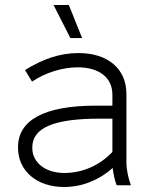

<svg xmlns="http://www.w3.org/2000/svg" viewBox="-20 -740 615 767"><path d="M261 -588H308L255 -720H194ZM236 7C306 7 374 -19 430 -69C433 -45 439 -17 446 0H503C493 -25 485 -63 485 -91V-365C485 -465 411 -528 294 -528H292C218 -528 148 -503 80 -460L108 -414C163 -451 231 -471 290 -471H291C376 -471 429 -430 429 -362V-318H364C158 -318 52 -261 52 -152V-150C52 -57 127 7 236 7ZM237 -49C162 -49 109 -90 109 -149V-151C109 -229 194 -266 377 -266H429V-133C380 -81 312 -49 237 -49Z"/></svg>

Font: Fixel Display Light
Style: Regular
Weight: 300
Designer: AlfaBravo + MacPaw
Foundry: Kyrylo Tkachov, Marchela Mozhyna, Serhii Makarenko, Maria Weinstein, Zakhar Kryvoshyya
Version: Version 1.211